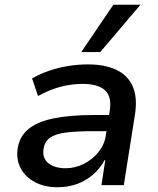

<svg xmlns="http://www.w3.org/2000/svg" viewBox="-20 -779 665 808"><path d="M222 9Q168 9 128 -12Q88 -33 68 -69Q48 -105 54 -152Q61 -203 98 -234.5Q135 -266 204 -280.5Q273 -295 374 -295H455L445 -227H373Q305 -227 259.5 -221.5Q214 -216 190.5 -199.5Q167 -183 163 -150Q158 -112 184.5 -91.5Q211 -71 256 -71Q296 -71 332 -89Q368 -107 393.5 -138Q419 -169 425 -207L442 -314Q451 -372 422 -399Q393 -426 327 -426Q284 -426 237.5 -414.5Q191 -403 140 -375L115 -449Q150 -469 189 -482Q228 -495 268.5 -501.5Q309 -508 350 -508Q422 -508 470 -485Q518 -462 538.5 -415.5Q559 -369 548 -297L501 0H407L423 -105H420Q402 -71 372.5 -45Q343 -19 305 -5Q267 9 222 9ZM322 -560 457 -759H571L402 -560Z"/></svg>

Font: Nunito Sans 7pt SemiBold
Style: Italic
Weight: 600
Italic angle: -9°
Designer: Vernon Adams
Foundry: Vernon Adams
Version: Version 3.101;gftools[0.9.27]